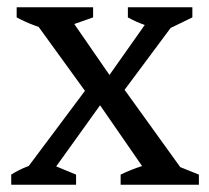

<svg xmlns="http://www.w3.org/2000/svg" viewBox="-20 -510 578 530"><path d="M46 -10V-34L230 -280H311L486 -37V-10H401L242 -240H271L106 -10ZM11 0V-28Q52 -54 103 -64L190 -28V0ZM313 0V-28Q344 -43 375 -52.5Q406 -62 437 -65L529 -28V0ZM132 -425Q102 -430 76 -439.5Q50 -449 26 -462V-490H237V-462ZM227 -242 72 -456V-480H160L296 -283H268L407 -480H469V-457L309 -242ZM437 -426Q409 -431 382.5 -440Q356 -449 333 -462V-490H511V-462Z"/></svg>

Font: Piazzolla Thin Medium
Style: Regular
Weight: 500
Version: Version 2.005